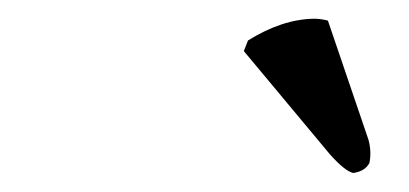

<svg xmlns="http://www.w3.org/2000/svg" viewBox="-20 -721 432 203"><path d="M326.7 -699.2 369.6 -573.2Q373 -560.5 370.6 -548.8Q366.2 -540 353.5 -538.1Q344.7 -540 328.6 -558.1L237.8 -667L242.2 -678.2Q278.3 -700.7 312 -701.2Q319.3 -701.2 326.7 -699.2Z"/></svg>

Font: Linux Biolinum Slanted O
Style: Slanted
Weight: 400
Designer: Philipp H. Poll
Foundry: Philipp H. Poll
Version: Version 1.0.4